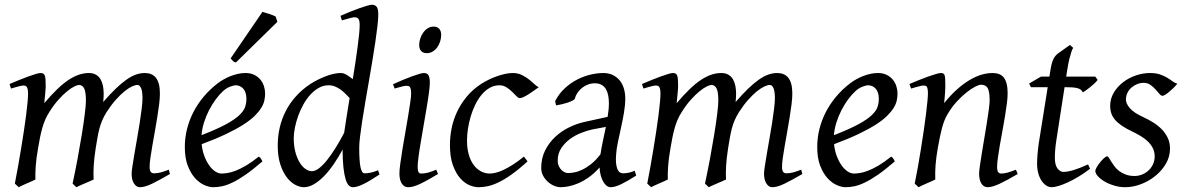

<svg xmlns="http://www.w3.org/2000/svg" viewBox="-20 -762 4944 802"><path d="M689.9 -35.2Q644.5 -8.8 614.7 5.6Q585 20 564 20Q549.8 20 539.8 4.6Q529.8 -10.7 529.8 -37.1Q529.8 -45.9 533.2 -67.9Q536.6 -89.8 541.5 -119.4Q546.4 -148.9 552.5 -182.6Q558.6 -216.3 563.5 -248.3Q568.4 -280.3 571.8 -307.6Q575.2 -335 575.2 -351.1Q575.2 -381.3 569.1 -394.3Q563 -407.2 554.2 -407.2Q544.9 -407.2 530.8 -400.6Q516.6 -394 499.5 -380.1Q482.4 -366.2 463.1 -344.5Q443.8 -322.8 424.8 -293Q414.1 -275.9 407 -259.3Q399.9 -242.7 395.3 -224.9Q390.6 -207 387.2 -187.3Q383.8 -167.5 379.9 -144Q373 -99.6 371.3 -67.9Q369.6 -36.1 371.1 -12.2Q364.3 -8.8 354.5 -4.6Q344.7 -0.5 334.5 3.9Q324.2 8.3 314.7 12.5Q305.2 16.6 298.8 20L283.2 4.9Q293.9 -44.9 304 -98.6Q314 -152.3 321.8 -200.4Q329.6 -248.5 334.2 -286.1Q338.9 -323.7 338.9 -341.8Q338.9 -378.9 331.3 -393.1Q323.7 -407.2 310.1 -407.2Q303.7 -407.2 290.5 -400.9Q277.3 -394.5 260.3 -380.6Q243.2 -366.7 223.9 -345.2Q204.6 -323.7 186 -293.9Q175.8 -278.3 168.7 -261.7Q161.6 -245.1 156.5 -226.8Q151.4 -208.5 147.2 -188Q143.1 -167.5 139.2 -144Q131.3 -99.6 129.2 -67.6Q127 -35.6 127.9 -12.2Q121.6 -8.8 112.1 -4.6Q102.5 -0.5 92.5 3.9Q82.5 8.3 73.2 12.5Q64 16.6 58.1 20L42 4.9Q48.8 -29.3 55.4 -66.7Q62 -104 68.1 -141.1Q74.2 -178.2 79.6 -213.6Q85 -249 88.9 -279.3Q92.8 -309.6 95 -333.3Q97.2 -356.9 97.2 -371.1Q97.2 -382.3 95.7 -388.9Q94.2 -395.5 91.6 -399.2Q88.9 -402.8 85.4 -403.8Q82 -404.8 78.1 -404.8Q73.2 -404.8 64.7 -402.8Q56.2 -400.9 47.4 -398.4Q37.1 -395.5 25.9 -392.1L20 -411.1Q40.5 -419.9 61 -428.2Q81.5 -436.5 99.1 -442.9Q116.7 -449.2 129.9 -453.1Q143.1 -457 148.9 -457Q156.2 -457 160.6 -454.6Q165 -452.1 167.2 -446Q169.4 -439.9 170.2 -429Q170.9 -418 170.9 -400.9Q170.9 -395.5 170.2 -387.5Q169.4 -379.4 168.7 -369.9Q168 -360.4 166.7 -350.1Q165.5 -339.8 165 -331.1Q193.8 -365.2 219 -389.4Q244.1 -413.6 266.8 -428.5Q289.6 -443.4 310.3 -450.2Q331.1 -457 351.1 -457Q369.1 -457 381.3 -449.7Q393.6 -442.4 400.4 -430.2Q407.2 -418 410.2 -402.6Q413.1 -387.2 413.1 -371.1Q413.1 -361.8 412.6 -354.2Q412.1 -346.7 411.1 -335.9Q439.5 -368.7 463.4 -391.6Q487.3 -414.6 508.1 -429.2Q528.8 -443.8 547.6 -450.4Q566.4 -457 585 -457Q599.1 -457 610.8 -452.4Q622.6 -447.8 630.9 -437.5Q639.2 -427.2 643.6 -410.9Q647.9 -394.5 647.9 -371.1Q647.9 -352.5 644.8 -326.4Q641.6 -300.3 636.7 -271Q631.8 -241.7 626.5 -210.9Q621.1 -180.2 616.2 -152.6Q611.3 -125 608.2 -102.3Q605 -79.6 605 -65.9Q605 -49.3 609.9 -43.7Q614.7 -38.1 623 -38.1Q637.2 -38.1 651.1 -41.7Q665 -45.4 685.1 -53.2Z M912.1 -381.8Q896 -367.2 880.6 -346.2Q865.2 -325.2 852.8 -300.8Q840.3 -276.4 832 -249.8Q823.7 -223.1 821.8 -197.3Q885.7 -222.2 923.1 -242.4Q960.4 -262.7 979.5 -280.8Q998.5 -298.8 1003.9 -315.4Q1009.3 -332 1009.3 -349.1Q1009.3 -364.3 1005.4 -375.2Q1001.5 -386.2 995.1 -392.8Q988.8 -399.4 980.7 -402.6Q972.7 -405.8 964.4 -405.8Q956.5 -405.8 941.4 -400.1Q926.3 -394.5 912.1 -381.8ZM1087.4 -371.1Q1087.4 -357.4 1084.2 -342.3Q1081.1 -327.1 1071 -311Q1061 -294.9 1043.2 -277.3Q1025.4 -259.8 995.8 -241Q966.3 -222.2 923.8 -201.9Q881.3 -181.6 822.3 -159.7Q825.2 -132.3 833.7 -109.9Q842.3 -87.4 853.8 -71.3Q865.2 -55.2 878.7 -46.1Q892.1 -37.1 905.3 -37.1Q915.5 -37.1 930.2 -39.3Q944.8 -41.5 964.1 -48.8Q983.4 -56.2 1007.6 -70.3Q1031.7 -84.5 1061 -107.9Q1066.4 -105 1070.6 -98.4Q1074.7 -91.8 1076.2 -87.9Q1036.1 -53.2 1005.4 -32Q974.6 -10.7 950.4 0.7Q926.3 12.2 907 16.1Q887.7 20 870.1 20Q854 20 833.5 11Q813 2 794.9 -17.8Q776.9 -37.6 764.4 -69.6Q752 -101.6 752 -147.9Q752 -186 761.2 -222.9Q770.5 -259.8 787.8 -293.7Q805.2 -327.6 830.6 -357.9Q856 -388.2 888.2 -413.1Q899.4 -421.9 913.6 -429.9Q927.7 -438 943.1 -444.1Q958.5 -450.2 974.4 -453.6Q990.2 -457 1005.4 -457Q1026.4 -457 1041.7 -449.5Q1057.1 -441.9 1067.4 -429.7Q1077.6 -417.5 1082.5 -402.1Q1087.4 -386.7 1087.4 -371.1ZM1138.7 -670.9 965.3 -501Q957.5 -502.9 953.9 -506.3Q950.2 -509.8 943.4 -518.1L1076.2 -712.4Q1081.1 -710.9 1088.6 -708.7Q1096.2 -706.5 1104.5 -703.9Q1112.8 -701.2 1120.1 -698.2Q1127.4 -695.3 1131.3 -692.9Z M1417.5 -207Q1421.9 -236.3 1427.7 -273.7Q1433.6 -311 1440.4 -352.5Q1432.1 -361.3 1422.6 -370.8Q1413.1 -380.4 1402.1 -388.2Q1391.1 -396 1378.9 -400.9Q1366.7 -405.8 1353 -405.8Q1330.6 -405.8 1311.3 -394.8Q1292 -383.8 1275.6 -365.7Q1259.3 -347.7 1246.6 -324.5Q1233.9 -301.3 1225.1 -276.6Q1216.3 -252 1211.7 -228Q1207 -204.1 1207 -185.1Q1207 -153.3 1213.6 -127.9Q1220.2 -102.5 1231 -84.5Q1241.7 -66.4 1255.4 -56.6Q1269 -46.9 1283.2 -46.9Q1296.4 -46.9 1312.5 -59.1Q1328.6 -71.3 1345.9 -93Q1363.3 -114.7 1381.6 -144Q1399.9 -173.3 1417.5 -207ZM1565.4 -33.2Q1523.9 -5.4 1497.3 7.3Q1470.7 20 1454.1 20Q1444.8 20 1437 12.5Q1429.2 4.9 1423.6 -13.4Q1418 -31.7 1414.6 -62Q1411.1 -92.3 1411.1 -137.2Q1394.5 -106.4 1375.2 -78.1Q1356 -49.8 1335 -27.8Q1314 -5.9 1292 7.1Q1270 20 1249 20Q1232.4 20 1213.4 10Q1194.3 0 1178 -21.2Q1161.6 -42.5 1150.9 -75.4Q1140.1 -108.4 1140.1 -153.8Q1140.1 -192.4 1148.4 -228.8Q1156.7 -265.1 1173.6 -298.1Q1190.4 -331.1 1216.1 -359.6Q1241.7 -388.2 1276.4 -411.1Q1290 -419.9 1305.9 -428Q1321.8 -436 1338.4 -442.6Q1355 -449.2 1371.6 -453.1Q1388.2 -457 1403.3 -457Q1415.5 -457 1428.2 -449.2Q1440.9 -441.4 1453.6 -431.2Q1459.5 -466.8 1464.6 -501Q1469.7 -535.2 1473.6 -564.7Q1477.5 -594.2 1480 -618.2Q1482.4 -642.1 1482.4 -657.2Q1482.4 -668.5 1480.7 -675Q1479 -681.6 1475.8 -684.8Q1472.7 -688 1468.8 -689Q1464.8 -689.9 1460.4 -689.9Q1456.1 -689.9 1447.5 -687.7Q1439 -685.5 1430.2 -683.1Q1419.9 -680.2 1408.2 -676.8L1402.3 -695.8Q1422.9 -705.1 1443.6 -713.4Q1464.4 -721.7 1482.2 -728Q1500 -734.4 1513.7 -738.3Q1527.3 -742.2 1533.2 -742.2Q1546.9 -742.2 1553.5 -733.4Q1560.1 -724.6 1560.1 -702.1Q1560.1 -683.1 1556.6 -652.8Q1553.2 -622.6 1547.6 -585Q1542 -547.4 1534.9 -504.9Q1527.8 -462.4 1520.3 -419.2Q1512.7 -376 1505.6 -334Q1498.5 -292 1492.9 -255.9Q1487.3 -219.7 1483.9 -191.2Q1480.5 -162.6 1480.5 -146Q1480.5 -89.4 1485.8 -63.7Q1491.2 -38.1 1502.4 -38.1Q1515.1 -38.1 1528.6 -40.8Q1542 -43.5 1559.1 -50.8Z M1809.6 -35.2Q1786.6 -21.5 1768.3 -11.2Q1750 -1 1734.9 6.1Q1719.7 13.2 1707.5 16.6Q1695.3 20 1684.6 20Q1668 20 1658.2 4.6Q1648.4 -10.7 1648.4 -37.1Q1648.4 -51.8 1652.1 -78.9Q1655.8 -106 1661.1 -138.9Q1666.5 -171.9 1672.9 -207.8Q1679.2 -243.7 1684.6 -276.1Q1689.9 -308.6 1693.6 -333.7Q1697.3 -358.9 1697.3 -371.1Q1697.3 -382.3 1695.8 -388.9Q1694.3 -395.5 1691.9 -398.7Q1689.5 -401.9 1685.5 -402.8Q1681.6 -403.8 1677.2 -403.8Q1673.3 -403.8 1665.3 -402.1Q1657.2 -400.4 1648.9 -397.9Q1639.6 -395.5 1628.4 -392.1L1621.6 -410.2Q1642.1 -419.4 1662.4 -428Q1682.6 -436.5 1700.2 -442.9Q1717.8 -449.2 1731 -453.1Q1744.1 -457 1750.5 -457Q1764.2 -457 1769.8 -447.8Q1775.4 -438.5 1775.4 -416Q1775.4 -401.9 1771.7 -374.3Q1768.1 -346.7 1762.2 -312.5Q1756.3 -278.3 1750 -241Q1743.7 -203.6 1737.8 -169.4Q1731.9 -135.3 1728.3 -107.7Q1724.6 -80.1 1724.6 -65.9Q1724.6 -50.8 1727.8 -43.9Q1731 -37.1 1739.3 -37.1Q1754.4 -37.1 1768.3 -41Q1782.2 -44.9 1802.2 -53.2ZM1822.8 -616.2Q1822.8 -602.5 1818.6 -589.1Q1814.5 -575.7 1806.6 -564.7Q1798.8 -553.7 1787.6 -546.9Q1776.4 -540 1762.7 -540Q1747.6 -540 1739.3 -548.8Q1731 -557.6 1731 -574.2Q1731 -587.4 1735.4 -600.8Q1739.7 -614.3 1747.6 -625.5Q1755.4 -636.7 1766.4 -643.8Q1777.3 -650.9 1791 -650.9Q1806.2 -650.9 1814.5 -641.8Q1822.8 -632.8 1822.8 -616.2Z M2230.5 -397.9Q2220.2 -390.6 2208.7 -382.3Q2197.3 -374 2186.5 -367.4Q2175.8 -360.8 2166.3 -356.4Q2156.7 -352.1 2150.4 -352.1Q2145 -352.1 2137.2 -360.4Q2129.4 -368.7 2118.9 -378.9Q2108.4 -389.2 2095.2 -397.5Q2082 -405.8 2066.4 -405.8Q2043.9 -405.8 2025.4 -395Q2006.8 -384.3 1991.7 -366.2Q1976.6 -348.1 1965.1 -324.5Q1953.6 -300.8 1946 -275.1Q1938.5 -249.5 1934.6 -223.6Q1930.7 -197.8 1930.7 -174.8Q1930.7 -143.1 1937.7 -117.7Q1944.8 -92.3 1957.5 -74.5Q1970.2 -56.6 1987.8 -46.9Q2005.4 -37.1 2026.4 -37.1Q2035.2 -37.1 2048.8 -40Q2062.5 -43 2080.3 -51Q2098.1 -59.1 2120.1 -72.8Q2142.1 -86.4 2168.5 -107.9Q2172.4 -102.5 2176.8 -97.2Q2181.2 -91.8 2183.6 -87.9Q2145.5 -53.2 2115.2 -32Q2085 -10.7 2060.3 0.7Q2035.6 12.2 2015.9 16.1Q1996.1 20 1978.5 20Q1961.9 20 1941.4 11.7Q1920.9 3.4 1902.6 -17.1Q1884.3 -37.6 1871.8 -71.8Q1859.4 -106 1859.4 -157.2Q1859.4 -189.9 1866.2 -224.9Q1873 -259.8 1888.4 -293.2Q1903.8 -326.7 1928.5 -356.9Q1953.1 -387.2 1989.3 -411.1Q2002.9 -419.9 2019.5 -428.2Q2036.1 -436.5 2054 -442.9Q2071.8 -449.2 2089.1 -453.1Q2106.4 -457 2121.6 -457Q2143.1 -457 2159.9 -448.7Q2176.8 -440.4 2189.9 -429.9Q2203.1 -419.4 2213.1 -409.9Q2223.1 -400.4 2230.5 -397.9Z M2488.3 -117.7Q2492.2 -144.5 2498.5 -173.6Q2504.9 -202.6 2510.7 -231.9L2453.6 -221.2Q2433.1 -216.8 2408 -207Q2382.8 -197.3 2360.8 -181.2Q2338.9 -165 2324.2 -142.8Q2309.6 -120.6 2309.6 -91.8Q2309.6 -77.6 2314.5 -67.6Q2319.3 -57.6 2325.9 -51.3Q2332.5 -44.9 2339.8 -42Q2347.2 -39.1 2352.5 -39.1Q2363.8 -39.1 2379.4 -42Q2395 -44.9 2412.8 -53.5Q2430.7 -62 2450 -77.4Q2469.2 -92.8 2488.3 -117.7ZM2637.7 -28.8Q2601.1 -5.4 2575 7.3Q2548.8 20 2530.8 20Q2522.5 20 2514.6 14.4Q2506.8 8.8 2500.5 -2Q2494.1 -12.7 2489.7 -28.1Q2485.4 -43.5 2484.4 -62.5Q2462.9 -38.1 2440.2 -22Q2417.5 -5.9 2395.8 3.4Q2374 12.7 2355 16.4Q2335.9 20 2322.8 20Q2308.6 20 2294.2 13.9Q2279.8 7.8 2267.8 -3.2Q2255.9 -14.2 2248.3 -28.6Q2240.7 -43 2240.7 -60.1Q2240.7 -100.6 2256.6 -132.8Q2272.5 -165 2298.1 -189.2Q2323.7 -213.4 2355.2 -229Q2386.7 -244.6 2418.5 -252L2518.1 -273.9Q2523.4 -305.2 2523.4 -331.1Q2523.4 -348.1 2520.5 -363.3Q2517.6 -378.4 2511 -389.6Q2504.4 -400.9 2492.9 -407.5Q2481.4 -414.1 2464.8 -414.1Q2449.2 -414.1 2435.3 -408.7Q2421.4 -403.3 2410.4 -394.3Q2399.4 -385.3 2391.6 -373.5Q2383.8 -361.8 2380.9 -349.1Q2379.9 -346.2 2371.6 -341.8Q2363.3 -337.4 2351.6 -333.5Q2339.8 -329.6 2326.4 -326.4Q2313 -323.2 2302.7 -321.8L2298.8 -339.8Q2315.4 -371.6 2340.1 -394Q2364.7 -416.5 2392.3 -430.4Q2419.9 -444.3 2448.2 -450.7Q2476.6 -457 2500.5 -457Q2522.5 -457 2539.6 -448.7Q2556.6 -440.4 2568.4 -426.3Q2580.1 -412.1 2585.9 -392.6Q2591.8 -373 2591.8 -351.1Q2591.8 -322.8 2586.4 -291.5Q2581.1 -260.3 2574.2 -229.2Q2567.4 -198.2 2561.3 -169.7Q2555.2 -141.1 2553.7 -118.2Q2551.8 -96.7 2553.2 -81.5Q2554.7 -66.4 2558.6 -56.6Q2562.5 -46.9 2568.4 -42.5Q2574.2 -38.1 2581.5 -38.1Q2595.2 -38.1 2607.4 -40.8Q2619.6 -43.5 2630.9 -48.8Z M3331.5 -35.2Q3286.1 -8.8 3256.3 5.6Q3226.6 20 3205.6 20Q3191.4 20 3181.4 4.6Q3171.4 -10.7 3171.4 -37.1Q3171.4 -45.9 3174.8 -67.9Q3178.2 -89.8 3183.1 -119.4Q3188 -148.9 3194.1 -182.6Q3200.2 -216.3 3205.1 -248.3Q3210 -280.3 3213.4 -307.6Q3216.8 -335 3216.8 -351.1Q3216.8 -381.3 3210.7 -394.3Q3204.6 -407.2 3195.8 -407.2Q3186.5 -407.2 3172.4 -400.6Q3158.2 -394 3141.1 -380.1Q3124 -366.2 3104.7 -344.5Q3085.4 -322.8 3066.4 -293Q3055.7 -275.9 3048.6 -259.3Q3041.5 -242.7 3036.9 -224.9Q3032.2 -207 3028.8 -187.3Q3025.4 -167.5 3021.5 -144Q3014.6 -99.6 3012.9 -67.9Q3011.2 -36.1 3012.7 -12.2Q3005.9 -8.8 2996.1 -4.6Q2986.3 -0.5 2976.1 3.9Q2965.8 8.3 2956.3 12.5Q2946.8 16.6 2940.4 20L2924.8 4.9Q2935.5 -44.9 2945.6 -98.6Q2955.6 -152.3 2963.4 -200.4Q2971.2 -248.5 2975.8 -286.1Q2980.5 -323.7 2980.5 -341.8Q2980.5 -378.9 2972.9 -393.1Q2965.3 -407.2 2951.7 -407.2Q2945.3 -407.2 2932.1 -400.9Q2918.9 -394.5 2901.9 -380.6Q2884.8 -366.7 2865.5 -345.2Q2846.2 -323.7 2827.6 -293.9Q2817.4 -278.3 2810.3 -261.7Q2803.2 -245.1 2798.1 -226.8Q2793 -208.5 2788.8 -188Q2784.7 -167.5 2780.8 -144Q2772.9 -99.6 2770.8 -67.6Q2768.6 -35.6 2769.5 -12.2Q2763.2 -8.8 2753.7 -4.6Q2744.1 -0.5 2734.1 3.9Q2724.1 8.3 2714.8 12.5Q2705.6 16.6 2699.7 20L2683.6 4.9Q2690.4 -29.3 2697 -66.7Q2703.6 -104 2709.7 -141.1Q2715.8 -178.2 2721.2 -213.6Q2726.6 -249 2730.5 -279.3Q2734.4 -309.6 2736.6 -333.3Q2738.8 -356.9 2738.8 -371.1Q2738.8 -382.3 2737.3 -388.9Q2735.8 -395.5 2733.2 -399.2Q2730.5 -402.8 2727.1 -403.8Q2723.6 -404.8 2719.7 -404.8Q2714.8 -404.8 2706.3 -402.8Q2697.8 -400.9 2689 -398.4Q2678.7 -395.5 2667.5 -392.1L2661.6 -411.1Q2682.1 -419.9 2702.6 -428.2Q2723.1 -436.5 2740.7 -442.9Q2758.3 -449.2 2771.5 -453.1Q2784.7 -457 2790.5 -457Q2797.9 -457 2802.2 -454.6Q2806.6 -452.1 2808.8 -446Q2811 -439.9 2811.8 -429Q2812.5 -418 2812.5 -400.9Q2812.5 -395.5 2811.8 -387.5Q2811 -379.4 2810.3 -369.9Q2809.6 -360.4 2808.3 -350.1Q2807.1 -339.8 2806.6 -331.1Q2835.4 -365.2 2860.6 -389.4Q2885.7 -413.6 2908.4 -428.5Q2931.2 -443.4 2951.9 -450.2Q2972.7 -457 2992.7 -457Q3010.7 -457 3022.9 -449.7Q3035.2 -442.4 3042 -430.2Q3048.8 -418 3051.8 -402.6Q3054.7 -387.2 3054.7 -371.1Q3054.7 -361.8 3054.2 -354.2Q3053.7 -346.7 3052.7 -335.9Q3081.1 -368.7 3105 -391.6Q3128.9 -414.6 3149.7 -429.2Q3170.4 -443.8 3189.2 -450.4Q3208 -457 3226.6 -457Q3240.7 -457 3252.4 -452.4Q3264.2 -447.8 3272.5 -437.5Q3280.8 -427.2 3285.2 -410.9Q3289.6 -394.5 3289.6 -371.1Q3289.6 -352.5 3286.4 -326.4Q3283.2 -300.3 3278.3 -271Q3273.4 -241.7 3268.1 -210.9Q3262.7 -180.2 3257.8 -152.6Q3252.9 -125 3249.8 -102.3Q3246.6 -79.6 3246.6 -65.9Q3246.6 -49.3 3251.5 -43.7Q3256.3 -38.1 3264.6 -38.1Q3278.8 -38.1 3292.7 -41.7Q3306.6 -45.4 3326.7 -53.2Z M3553.7 -381.8Q3537.6 -367.2 3522.2 -346.2Q3506.8 -325.2 3494.4 -300.8Q3481.9 -276.4 3473.6 -249.8Q3465.3 -223.1 3463.4 -197.3Q3527.3 -222.2 3564.7 -242.4Q3602.1 -262.7 3621.1 -280.8Q3640.1 -298.8 3645.5 -315.4Q3650.9 -332 3650.9 -349.1Q3650.9 -364.3 3647 -375.2Q3643.1 -386.2 3636.7 -392.8Q3630.4 -399.4 3622.3 -402.6Q3614.3 -405.8 3606 -405.8Q3598.1 -405.8 3583 -400.1Q3567.9 -394.5 3553.7 -381.8ZM3729 -371.1Q3729 -357.4 3725.8 -342.3Q3722.7 -327.1 3712.6 -311Q3702.6 -294.9 3684.8 -277.3Q3667 -259.8 3637.5 -241Q3607.9 -222.2 3565.4 -201.9Q3522.9 -181.6 3463.9 -159.7Q3466.8 -132.3 3475.3 -109.9Q3483.9 -87.4 3495.4 -71.3Q3506.8 -55.2 3520.3 -46.1Q3533.7 -37.1 3546.9 -37.1Q3557.1 -37.1 3571.8 -39.3Q3586.4 -41.5 3605.7 -48.8Q3625 -56.2 3649.2 -70.3Q3673.3 -84.5 3702.6 -107.9Q3708 -105 3712.2 -98.4Q3716.3 -91.8 3717.8 -87.9Q3677.7 -53.2 3647 -32Q3616.2 -10.7 3592 0.7Q3567.9 12.2 3548.6 16.1Q3529.3 20 3511.7 20Q3495.6 20 3475.1 11Q3454.6 2 3436.5 -17.8Q3418.5 -37.6 3406 -69.6Q3393.6 -101.6 3393.6 -147.9Q3393.6 -186 3402.8 -222.9Q3412.1 -259.8 3429.4 -293.7Q3446.8 -327.6 3472.2 -357.9Q3497.6 -388.2 3529.8 -413.1Q3541 -421.9 3555.2 -429.9Q3569.3 -438 3584.7 -444.1Q3600.1 -450.2 3616 -453.6Q3631.8 -457 3647 -457Q3668 -457 3683.3 -449.5Q3698.7 -441.9 3709 -429.7Q3719.2 -417.5 3724.1 -402.1Q3729 -386.7 3729 -371.1Z M4231 -35.2Q4186.5 -8.8 4155.5 5.6Q4124.5 20 4106 20Q4088.9 20 4079.3 4.6Q4069.8 -10.7 4069.8 -37.1Q4069.8 -45.9 4073 -68.6Q4076.2 -91.3 4081.1 -121.6Q4085.9 -151.9 4091.8 -186Q4097.7 -220.2 4102.5 -251Q4107.4 -281.7 4110.6 -306.2Q4113.8 -330.6 4113.8 -341.8Q4113.8 -378.9 4106 -393.6Q4098.1 -408.2 4076.7 -408.2Q4070.3 -408.2 4054.4 -400.4Q4038.6 -392.6 4018.6 -377Q3998.5 -361.3 3976.8 -337.9Q3955.1 -314.5 3937 -283.2Q3923.3 -259.8 3914.8 -227.1Q3906.2 -194.3 3897.9 -147Q3890.1 -103.5 3887.9 -72.3Q3885.7 -41 3886.7 -12.2Q3880.4 -8.8 3870.8 -4.6Q3861.3 -0.5 3851.3 3.9Q3841.3 8.3 3832 12.5Q3822.8 16.6 3816.9 20L3800.8 4.9Q3807.6 -27.3 3814.2 -64.9Q3820.8 -102.5 3826.9 -140.4Q3833 -178.2 3838.4 -215.1Q3843.8 -252 3847.7 -283Q3851.6 -314 3853.8 -337.4Q3856 -360.8 3856 -372.1Q3856 -383.3 3854.7 -389.9Q3853.5 -396.5 3851.3 -399.7Q3849.1 -402.8 3845.7 -403.8Q3842.3 -404.8 3837.9 -404.8Q3833.5 -404.8 3825 -402.8Q3816.4 -400.9 3807.6 -398.4Q3797.4 -395.5 3785.6 -392.1L3778.8 -411.1Q3799.3 -419.9 3820.1 -428.2Q3840.8 -436.5 3858.9 -442.9Q3877 -449.2 3890.4 -453.1Q3903.8 -457 3909.7 -457Q3916.5 -457 3920.4 -454.8Q3924.3 -452.6 3926 -446.8Q3927.7 -440.9 3928.2 -430.2Q3928.7 -419.4 3928.7 -401.9Q3928.7 -396.5 3928.2 -387.2Q3927.7 -377.9 3927 -367.4Q3926.3 -356.9 3925.3 -346.9Q3924.3 -336.9 3923.8 -331.1Q3950.2 -364.3 3977.1 -388.2Q4003.9 -412.1 4029.8 -427.5Q4055.7 -442.9 4079.8 -450Q4104 -457 4126 -457Q4141.1 -457 4153.1 -452.6Q4165 -448.2 4172.9 -438.2Q4180.7 -428.2 4184.8 -411.9Q4189 -395.5 4189 -372.1Q4189 -355 4185.8 -329.6Q4182.6 -304.2 4177.7 -274.7Q4172.9 -245.1 4167 -213.9Q4161.1 -182.6 4156.2 -154.3Q4151.4 -126 4148.2 -102.8Q4145 -79.6 4145 -65.9Q4145 -49.3 4149.4 -43.2Q4153.8 -37.1 4162.6 -37.1Q4173.8 -37.1 4188.5 -41Q4203.1 -44.9 4223.6 -53.2Z M4533.2 -57.1Q4509.3 -38.6 4485.4 -24.2Q4461.4 -9.8 4439.9 0Q4418.5 9.8 4401.1 14.9Q4383.8 20 4373 20Q4360.8 20 4349.9 12.7Q4338.9 5.4 4330.3 -7.6Q4321.8 -20.5 4316.9 -38.6Q4312 -56.6 4312 -78.1Q4312 -87.4 4312.5 -96.7Q4313 -106 4313.7 -116Q4314.5 -126 4315.7 -137.2Q4316.9 -148.4 4318.8 -162.1L4356.4 -397.9H4286.1L4278.8 -413.1L4328.1 -441.9H4363.3L4366.2 -459Q4369.1 -479 4372.3 -492.2Q4375.5 -505.4 4379.6 -514.2Q4383.8 -522.9 4388.7 -528.6Q4393.6 -534.2 4399.9 -539.1L4449.2 -574.2L4462.9 -562Q4459.5 -557.6 4455.6 -546.4Q4452.1 -536.6 4447.5 -518.6Q4442.9 -500.5 4438 -470.2L4433.6 -441.9H4555.2L4564.9 -428.2Q4560.1 -421.4 4551.5 -413.3Q4543 -405.3 4533.7 -397.9Q4524.4 -390.6 4515.9 -384.5Q4507.3 -378.4 4502.9 -376Q4500 -382.8 4494.9 -387Q4489.7 -391.1 4481 -393.6Q4472.2 -396 4459.2 -397Q4446.3 -397.9 4428.2 -397.9H4426.8L4392.1 -173.8Q4390.6 -164.6 4389.4 -154.1Q4388.2 -143.6 4387.5 -134Q4386.7 -124.5 4386.5 -116.2Q4386.2 -107.9 4386.2 -103Q4386.2 -72.8 4397.2 -58.3Q4408.2 -43.9 4421.9 -43.9Q4439 -43.9 4463.6 -51.3Q4488.3 -58.6 4524.9 -75.2Z M4897.9 -412.1Q4888.2 -400.9 4878.7 -391.8Q4869.1 -382.8 4860.8 -376Q4852.5 -369.1 4845.9 -365.5Q4839.4 -361.8 4835.9 -361.8Q4829.6 -361.8 4822.5 -370.4Q4815.4 -378.9 4806.4 -388.9Q4797.4 -398.9 4785.4 -407.5Q4773.4 -416 4757.3 -416Q4743.7 -416 4730.5 -410.9Q4717.3 -405.8 4706.8 -396.7Q4696.3 -387.7 4689.7 -374.8Q4683.1 -361.8 4683.1 -346.2Q4683.1 -329.1 4699.5 -310.1Q4715.8 -291 4755.4 -272.9Q4775.4 -263.7 4795.4 -251.5Q4815.4 -239.3 4831.3 -223.4Q4847.2 -207.5 4857.2 -187.3Q4867.2 -167 4867.2 -141.1Q4867.2 -107.4 4849.9 -77.9Q4832.5 -48.3 4805.4 -26.6Q4778.3 -4.9 4745.1 7.6Q4711.9 20 4680.2 20Q4657.2 20 4634.8 13.4Q4612.3 6.8 4594.7 -3.4Q4577.1 -13.7 4566.2 -25.6Q4555.2 -37.6 4555.2 -47.9Q4555.2 -53.2 4561 -63.5Q4566.9 -73.7 4575 -83.7Q4583 -93.8 4591.3 -101.3Q4599.6 -108.9 4605 -108.9Q4608.4 -108.9 4612.1 -102.8Q4615.7 -96.7 4621.3 -87.6Q4627 -78.6 4634.8 -67.9Q4642.6 -57.1 4654.3 -48.1Q4666 -39.1 4681.9 -33Q4697.8 -26.9 4719.2 -26.9Q4736.3 -26.9 4751.7 -33.4Q4767.1 -40 4778.6 -51Q4790 -62 4796.6 -76.9Q4803.2 -91.8 4803.2 -108.9Q4803.2 -127.9 4795.4 -143.3Q4787.6 -158.7 4774.7 -171.1Q4761.7 -183.6 4744.6 -193.8Q4727.5 -204.1 4709 -212.9Q4683.1 -225.1 4665.5 -237.3Q4647.9 -249.5 4637.2 -262.2Q4626.5 -274.9 4621.8 -289.1Q4617.2 -303.2 4617.2 -318.8Q4617.2 -349.6 4632.3 -375Q4647.5 -400.4 4671.4 -418.7Q4695.3 -437 4724.9 -447Q4754.4 -457 4783.2 -457Q4808.1 -457 4825.2 -451.2Q4842.3 -445.3 4855.2 -437.5Q4868.2 -429.7 4877.9 -422.4Q4887.7 -415 4897.9 -412.1Z"/></svg>

Font: Gentium Plus Phon
Style: Italic
Weight: 400
Italic angle: -8°
Designer: J. Victor Gaultney, Annie Olsen, Iska Routamaa, Becca Hirsbrunner
Foundry: SIL International
Version: Version 5.000